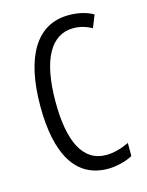

<svg xmlns="http://www.w3.org/2000/svg" viewBox="-90 -600 511 668"><g transform="rotate(-15 165.0 -266.0)"><path d="M217 10C245 10 281 2 306 -12V-59C278 -46 250 -38 223 -38C138 -38 100 -122 100 -262C100 -416 146 -494 226 -494C248 -494 271 -488 292 -476L310 -521C285 -535 257 -542 222 -542C107 -542 45 -441 45 -261C45 -88 101 10 217 10Z"/></g></svg>

Font: Noto Sans UI Condensed Light
Style: Regular
Weight: 300
Width: 3
Designer: Monotype Design Team
Foundry: Monotype Imaging Inc.
Version: Version 1.901